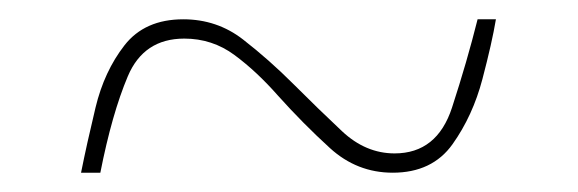

<svg xmlns="http://www.w3.org/2000/svg" viewBox="-20 -456 599 199"><path d="M64 -277H84Q96 -338 112.5 -377Q129 -416 171 -416Q200 -416 223 -399Q246 -382 268 -357Q294 -328 322 -302.5Q350 -277 387 -277Q428 -277 449 -306.5Q470 -336 480 -374Q490 -412 494 -436H475Q464 -392 448.5 -344.5Q433 -297 389 -297Q359 -297 334.5 -320Q310 -343 284 -369Q259 -394 232 -415Q205 -436 170 -436Q130 -436 109 -409Q88 -382 79 -344.5Q70 -307 64 -277Z"/></svg>

Font: Noto Serif Display Semi
Style: Regular
Weight: 600
Designer: Monotype Design Team
Foundry: Monotype Imaging Inc.
Version: Version 1.900